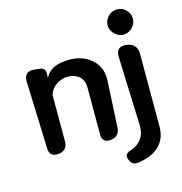

<svg xmlns="http://www.w3.org/2000/svg" viewBox="-139 -927 1181 1249"><g transform="rotate(-15 452.0 -303.0)"><path d="M445 -360Q445 -410 415 -437Q384 -463 341 -463Q298 -463 263 -440Q227 -417 213 -373V-61Q213 0 152 7Q90 13 89 -48L73 -501Q72 -571 142 -564L181 -559Q213 -554 213 -523V-490Q233 -529 273 -548Q311 -567 381 -567Q442 -567 489 -541Q583 -489 583 -382L566 -59Q563 0 504 7Q445 13 445 -46ZM580 158Q572 137 579.5 125.5Q587 114 608 107Q646 95 671 71Q710 34 710 -32L693 -501Q690 -571 761 -564Q832 -555 832 -483V2Q832 69 801 112Q770 155 717 176Q679 190 638 196Q594 202 580 158ZM761 -633Q728 -633 702 -659Q676 -685 676 -718Q676 -752 702 -778Q727 -803 761 -803Q796 -803 821 -778Q846 -753 846 -718Q846 -684 821 -659Q795 -633 761 -633Z"/></g></svg>

Font: MaokenZhuyuanTi
Style: Regular
Weight: 400
Designer: Fontworks Inc & LongZhuTi team: ZERO子、时光羊、荆南、频凡、刘鹏、Little White Dog、帆影Magmeta、奈白不弍、白日月球、ChaoTawei、雨三（排名不分先后）
Version: Version 1.000; 20230222